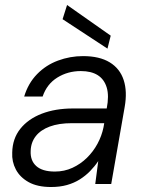

<svg xmlns="http://www.w3.org/2000/svg" viewBox="-20 -738 581 770"><path d="M185 12Q130 12 95 -7.5Q60 -27 43.5 -58.5Q27 -90 29 -126Q30 -182 61.5 -221.5Q93 -261 147.5 -282Q202 -303 273 -303H408Q418 -354 408 -387Q398 -420 372 -436.5Q346 -453 304 -453Q252 -453 210 -427Q168 -401 151 -351H77Q93 -404 128.5 -440.5Q164 -477 212.5 -495Q261 -513 313 -513Q379 -513 420 -488Q461 -463 476 -417Q491 -371 480 -309L426 0H362L374 -92Q360 -71 341.5 -52Q323 -33 300 -18.5Q277 -4 248.5 4Q220 12 185 12ZM200 -50Q238 -50 270.5 -65Q303 -80 328.5 -105Q354 -130 371 -161.5Q388 -193 395 -227L398 -244H268Q216 -244 179.5 -230.5Q143 -217 123.5 -192Q104 -167 103 -133Q101 -94 125.5 -72Q150 -50 200 -50ZM411 -543 231 -661 249 -718 424 -595Z"/></svg>

Font: DM Sans 17pt Light
Style: Italic
Weight: 300
Italic angle: -10°
Version: Version 4.004;gftools[0.9.30]